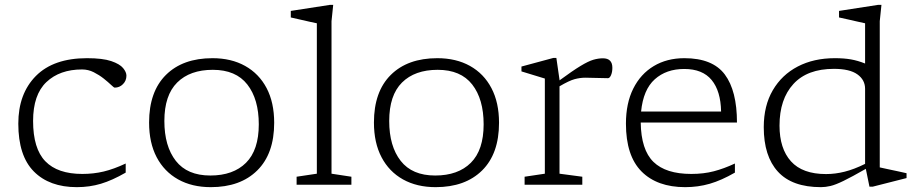

<svg xmlns="http://www.w3.org/2000/svg" viewBox="-20 -762 3776 792"><path d="M339 -522Q403.5 -522 438.8 -510Q474 -498 487.8 -481.2Q501.5 -464.5 501.5 -450Q501.5 -429 487.2 -414.8Q473 -400.5 453 -400.5Q450 -400.5 438.2 -411.8Q426.5 -423 408 -437.8Q389.5 -452.5 366.8 -464Q344 -475.5 318.5 -475.5Q226.5 -475.5 171.5 -423.5Q116.5 -371.5 116.5 -263Q116.5 -149 167 -96.8Q217.5 -44.5 319.5 -44.5Q366 -44.5 407.8 -54.5Q449.5 -64.5 498.5 -87.5V-50Q443 -18 396.2 -4Q349.5 10 297 10Q183.5 10 119.5 -54.8Q55.5 -119.5 55.5 -252Q55.5 -375.5 128.2 -448.8Q201 -522 339 -522Z M849.5 10Q772 10 714.8 -22Q657.5 -54 626.2 -113.5Q595 -173 595 -256.5Q595 -384 664.5 -453Q734 -522 856.5 -522Q934 -522 991.2 -490Q1048.5 -458 1079.8 -398.5Q1111 -339 1111 -255.5Q1111 -128 1041.2 -59Q971.5 10 849.5 10ZM847.5 -38Q942 -38 994.8 -90.5Q1047.5 -143 1047.5 -249Q1047.5 -353 1000.2 -413.5Q953 -474 858 -474Q763.5 -474 710.8 -421.5Q658 -369 658 -263Q658 -159 705.2 -98.5Q752.5 -38 847.5 -38Z M1347.5 -45.5 1429.5 -33V0H1203.5V-33L1287 -45.5V-666Q1280.5 -667 1262.2 -671.2Q1244 -675.5 1221.5 -680.5Q1199 -685.5 1179.5 -690V-717L1341.5 -742H1354.5L1347.5 -674.5Z M1777 10Q1699.5 10 1642.2 -22Q1585 -54 1553.8 -113.5Q1522.5 -173 1522.5 -256.5Q1522.5 -384 1592 -453Q1661.5 -522 1784 -522Q1861.5 -522 1918.8 -490Q1976 -458 2007.2 -398.5Q2038.5 -339 2038.5 -255.5Q2038.5 -128 1968.8 -59Q1899 10 1777 10ZM1775 -38Q1869.5 -38 1922.2 -90.5Q1975 -143 1975 -249Q1975 -353 1927.8 -413.5Q1880.5 -474 1785.5 -474Q1691 -474 1638.2 -421.5Q1585.5 -369 1585.5 -263Q1585.5 -159 1632.8 -98.5Q1680 -38 1775 -38Z M2288 -433V-430.5Q2342.5 -470.5 2374.8 -490Q2407 -509.5 2427.5 -515.5Q2448 -521.5 2467 -521.5Q2506 -521.5 2506 -482.5Q2506 -464.5 2500.5 -452Q2495 -439.5 2488 -439.5Q2463.5 -439.5 2440 -440.5Q2416.5 -441.5 2394.5 -441.5Q2373 -441.5 2350.5 -435.5Q2328 -429.5 2288 -406V-45.5L2382 -33V0H2144V-33L2227.5 -45.5V-438Q2218 -441 2188.2 -450Q2158.5 -459 2131 -467.5V-487.5L2262.5 -523H2275Z M2803 -522Q2919.5 -522 2969.8 -454.8Q3020 -387.5 3020 -256.5H2623Q2624.5 -144 2675.5 -94.2Q2726.5 -44.5 2831.5 -44.5Q2882.5 -44.5 2924.5 -55.5Q2966.5 -66.5 3011.5 -87.5V-50Q2956 -18 2907.8 -4Q2859.5 10 2806.5 10Q2690.5 10 2626.2 -54.8Q2562 -119.5 2562 -252Q2562 -336 2592.2 -396.5Q2622.5 -457 2676.8 -489.5Q2731 -522 2803 -522ZM2802.5 -477.5Q2728.5 -477.5 2681 -435Q2633.5 -392.5 2624.5 -302H2954.5Q2953 -386.5 2915.5 -432Q2878 -477.5 2802.5 -477.5Z M3566.5 8 3551.5 -65.5Q3493 -32 3459.5 -15.8Q3426 0.5 3405.5 5.2Q3385 10 3366.5 10Q3247.5 10 3189 -53.8Q3130.5 -117.5 3130.5 -237.5Q3130.5 -326 3167.8 -389.8Q3205 -453.5 3271 -487.8Q3337 -522 3423.5 -522Q3461.5 -522 3490 -517Q3518.5 -512 3548.5 -500V-666Q3542.5 -667 3522 -671.8Q3501.5 -676.5 3478.2 -681.8Q3455 -687 3441 -690V-717L3602.5 -742H3616L3609 -674.5V-71.5Q3615 -70 3637.8 -65.2Q3660.5 -60.5 3684.8 -55.2Q3709 -50 3719.5 -47.5V-27.5L3580 8ZM3548.5 -395.5Q3548.5 -432.5 3516.8 -455.2Q3485 -478 3420 -478Q3310 -478 3252.8 -415.5Q3195.5 -353 3195.5 -244Q3195.5 -149 3242.8 -96.5Q3290 -44 3387.5 -44Q3425.5 -44 3464.2 -53.8Q3503 -63.5 3548.5 -86Z"/></svg>

Font: Newsreader Caption Light
Style: Regular
Weight: 300
Designer: Hugues Gentile
Foundry: Production Type
Version: Version 1.001